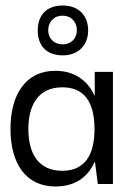

<svg xmlns="http://www.w3.org/2000/svg" viewBox="-20 -668 467 697"><path d="M181 9C268 9 306 -41 323 -79H325L335 0H390V-407H324V-321H323C309 -353 270 -411 181 -411C72 -411 18 -323 18 -200C18 -76 73 9 181 9ZM206 -48C119 -48 83 -111 83 -200C83 -285 118 -351 206 -351C286 -351 323 -298 323 -199C323 -107 289 -48 206 -48ZM208 -467C265 -467 300 -505 300 -557C300 -612 265 -648 208 -648C148 -648 117 -612 117 -557C117 -502 149 -467 208 -467ZM207 -507C176 -507 155 -529 155 -558C155 -587 174 -611 207 -611C240 -611 259 -587 259 -558C259 -530 240 -507 207 -507Z"/></svg>

Font: OSH Darker Grotesque Medium
Style: Regular
Weight: 500
Designer: Gabriel Lam
Foundry: TypeRant
Version: Version 1.000;Glyphs 3.1.1 (3148)